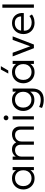

<svg xmlns="http://www.w3.org/2000/svg" viewBox="1662 -2456 1020 4384"><g transform="rotate(-90 2172.0 -264.0)"><path d="M290 15Q215.5 15 158.8 -19.5Q102 -54 70 -112.5Q38 -171 38 -242.5Q38 -296 56.2 -342.8Q74.5 -389.5 108 -425Q141.5 -460.5 188 -480.2Q234.5 -500 290 -500Q365 -500 413.5 -468.8Q462 -437.5 491 -390.5L480 -374.5V-485H550V0H480V-110.5L491 -94.5Q462 -47.5 413.5 -16.2Q365 15 290 15ZM295.5 -53.5Q348 -53.5 389 -76.8Q430 -100 453.2 -142.2Q476.5 -184.5 476.5 -242.5Q476.5 -300.5 453.2 -343Q430 -385.5 389 -408.5Q348 -431.5 295.5 -431.5Q242.5 -431.5 201.8 -408.5Q161 -385.5 137.8 -343Q114.5 -300.5 114.5 -242.5Q114.5 -184.5 137.8 -142.2Q161 -100 201.8 -76.8Q242.5 -53.5 295.5 -53.5Z M714.5 0V-485H788.5V-413.5Q810 -444.5 836.5 -463.5Q863 -482.5 892.2 -491.2Q921.5 -500 952 -500Q1016 -500 1055.8 -472.5Q1095.5 -445 1113 -404.5Q1154.5 -462 1202.5 -481Q1250.5 -500 1295.5 -500Q1360.5 -500 1400.5 -473.8Q1440.5 -447.5 1458.8 -406.8Q1477 -366 1477 -324V0H1403V-302Q1403 -359 1371.2 -394.8Q1339.5 -430.5 1277.5 -430.5Q1237 -430.5 1204.2 -412.2Q1171.5 -394 1152.2 -361.5Q1133 -329 1133 -286V0H1059V-302Q1059 -359 1027.2 -394.8Q995.5 -430.5 933.5 -430.5Q893 -430.5 860 -412.2Q827 -394 807.8 -361.5Q788.5 -329 788.5 -286V0Z M1636 0V-485H1710V0ZM1673 -582Q1650 -582 1633.8 -597.5Q1617.5 -613 1617.5 -636Q1617.5 -659.5 1633.8 -675Q1650 -690.5 1673 -690.5Q1696 -690.5 1712.2 -675Q1728.5 -659.5 1728.5 -636Q1728.5 -613 1712.2 -597.5Q1696 -582 1673 -582Z M2084 225Q2038.5 225 1991 215.8Q1943.5 206.5 1899 185L1921.5 119.5Q1961.5 138.5 2003 147.5Q2044.5 156.5 2083 156.5Q2174 156.5 2222.5 110.5Q2271 64.5 2271 -9V-114.5L2282 -98.5Q2253.5 -51 2205 -20Q2156.5 11 2082 11Q2007 11 1950.2 -23.2Q1893.5 -57.5 1861.8 -115.8Q1830 -174 1830 -244.5Q1830 -297 1848.2 -343.5Q1866.5 -390 1899.8 -425.2Q1933 -460.5 1979.5 -480.2Q2026 -500 2082 -500Q2156.5 -500 2205 -469Q2253.5 -438 2282 -390L2271 -374.5V-485H2342.5V-31.5Q2342.5 89 2277.8 157Q2213 225 2084 225ZM2087.5 -56.5Q2140.5 -56.5 2181.2 -79.8Q2222 -103 2245.2 -145Q2268.5 -187 2268.5 -244.5Q2268.5 -301.5 2245.2 -344Q2222 -386.5 2181.2 -409.2Q2140.5 -432 2087.5 -432Q2034.5 -432 1993.8 -409.2Q1953 -386.5 1930 -344Q1907 -301.5 1907 -244.5Q1907 -187 1930 -145Q1953 -103 1993.8 -79.8Q2034.5 -56.5 2087.5 -56.5Z M2714.5 15Q2640 15 2583.2 -19.5Q2526.5 -54 2494.5 -112.5Q2462.5 -171 2462.5 -242.5Q2462.5 -296 2480.8 -342.8Q2499 -389.5 2532.5 -425Q2566 -460.5 2612.5 -480.2Q2659 -500 2714.5 -500Q2789.5 -500 2838 -468.8Q2886.5 -437.5 2915.5 -390.5L2904.5 -374.5V-485H2974.5V0H2904.5V-110.5L2915.5 -94.5Q2886.5 -47.5 2838 -16.2Q2789.5 15 2714.5 15ZM2720 -53.5Q2772.5 -53.5 2813.5 -76.8Q2854.5 -100 2877.8 -142.2Q2901 -184.5 2901 -242.5Q2901 -300.5 2877.8 -343Q2854.5 -385.5 2813.5 -408.5Q2772.5 -431.5 2720 -431.5Q2667 -431.5 2626.2 -408.5Q2585.5 -385.5 2562.2 -343Q2539 -300.5 2539 -242.5Q2539 -184.5 2562.2 -142.2Q2585.5 -100 2626.2 -76.8Q2667 -53.5 2720 -53.5ZM2684.5 -585 2776.5 -754.5H2853.5L2754 -585Z M3264 0 3076 -485H3159.5L3315 -63H3299.5L3453 -485H3534L3347 0Z M3845.5 15Q3769 15 3710.5 -17Q3652 -49 3619 -106.8Q3586 -164.5 3586 -241Q3586 -296.5 3604.8 -344Q3623.5 -391.5 3657.8 -426.5Q3692 -461.5 3737.8 -480.8Q3783.5 -500 3837.5 -500Q3895 -500 3940 -479.5Q3985 -459 4015.2 -422.5Q4045.5 -386 4058.8 -336.8Q4072 -287.5 4065.5 -230.5H3662.5Q3660 -176.5 3682.5 -136.2Q3705 -96 3748.5 -73.5Q3792 -51 3852 -51Q3891.5 -51 3930.2 -64.5Q3969 -78 3997.5 -103L4033.5 -45.5Q4009 -25.5 3977.2 -11.8Q3945.5 2 3911.8 8.5Q3878 15 3845.5 15ZM3666 -292H3989.5Q3987 -359.5 3948.2 -397.5Q3909.5 -435.5 3836.5 -435.5Q3766 -435.5 3719.8 -397.5Q3673.5 -359.5 3666 -292Z M4188 0V-720H4262V0Z"/></g></svg>

Font: Geologica Cursive ExtraLight
Style: Regular
Weight: 250
Designer: Sindre Bremnes, Frode Helland
Foundry: Monokrom Skriftforlag AS
Version: Version 1.010;gftools[0.9.28]